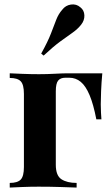

<svg xmlns="http://www.w3.org/2000/svg" viewBox="-20 -847 507 867"><path d="M442 -516Q438 -474 436.5 -435.5Q435 -397 435 -376Q435 -357 436 -338.5Q437 -320 438 -308H415Q402 -376 384.5 -417.5Q367 -459 344.5 -477.5Q322 -496 293 -496Q289 -496 284.5 -496Q280 -496 275 -496Q253 -496 242.5 -483Q232 -470 232 -435V-103Q232 -54 257.5 -37.5Q283 -21 326 -21V0Q300 -1 253.5 -2.5Q207 -4 154 -4Q117 -4 80 -2.5Q43 -1 24 0V-21Q59 -21 73.5 -36Q88 -51 88 -93V-423Q88 -465 73.5 -480Q59 -495 24 -495V-516Q43 -515 81.5 -513.5Q120 -512 156 -512Q193 -512 228.5 -514Q264 -516 287 -516ZM343 -814Q360 -801 361 -778Q362 -755 346 -735Q330 -715 307 -699Q284 -683 252.5 -660Q221 -637 177 -596L166 -605Q196 -659 210 -695.5Q224 -732 234 -758Q244 -784 261 -803Q276 -823 300.5 -826.5Q325 -830 343 -814Z"/></svg>

Font: Playfair Display
Style: Bold
Weight: 700
Designer: Claus Eggers Sørensen
Foundry: Claus Eggers Sørensen
Version: Version 1.203